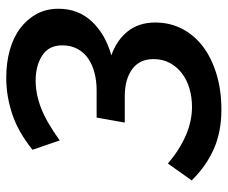

<svg xmlns="http://www.w3.org/2000/svg" viewBox="-77 -641 728 614"><g transform="rotate(-90 287.0 -334.0)"><path d="M243 10Q172 10 117 -14.5Q62 -39 17 -85L71 -161Q116 -123 161.5 -103.5Q207 -84 252 -84Q284 -84 312 -92.5Q340 -101 360.5 -117Q381 -133 393 -155.5Q405 -178 405 -207Q405 -252 372.5 -275.5Q340 -299 286 -299H202L218 -389H306Q334 -389 360 -395.5Q386 -402 406 -415.5Q426 -429 437.5 -450Q449 -471 449 -499Q449 -542 416.5 -563Q384 -584 336 -584Q293 -584 248 -566.5Q203 -549 145 -507L115 -594Q172 -640 229.5 -659Q287 -678 345 -678Q394 -678 434.5 -666.5Q475 -655 504 -633Q533 -611 549.5 -580.5Q566 -550 566 -511Q566 -448 525.5 -404.5Q485 -361 417 -342Q467 -324 494.5 -288.5Q522 -253 522 -202Q522 -154 501.5 -115Q481 -76 444.5 -48.5Q408 -21 356.5 -5.5Q305 10 243 10Z"/></g></svg>

Font: Celebes SemiBold
Style: Italic
Weight: 600
Italic angle: -10°
Designer: Anugrah Pasau
Foundry: Lafontype
Version: Version 1.000; ttfautohint (v1.8.4)